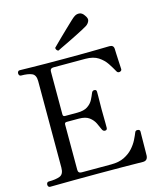

<svg xmlns="http://www.w3.org/2000/svg" viewBox="-138 -1061 959 1157"><g transform="rotate(-15 342.0 -482.0)"><path d="M29 0Q22 0 18.5 -5Q15 -10 15 -16Q15 -23 18.5 -28Q22 -33 29 -33Q73 -33 98.5 -43Q124 -53 124 -94V-634Q124 -672 100.5 -682.5Q77 -693 33 -693Q26 -693 22.5 -698Q19 -703 19 -710Q19 -716 22.5 -721Q26 -726 33 -726Q41 -726 112 -724.5Q183 -723 317 -723Q445 -723 515.5 -724.5Q586 -726 593 -726Q619 -726 620 -702Q620 -693 621 -673.5Q622 -654 623 -632.5Q624 -611 625 -594.5Q626 -578 626 -574Q626 -563 612 -560Q600 -558 594 -570Q581 -594 562.5 -622Q544 -650 513.5 -670Q483 -690 433 -690H234Q213 -690 213 -670V-402Q213 -389 226 -389H302Q344 -389 367 -404.5Q390 -420 401 -441.5Q412 -463 419 -481Q424 -494 436 -494Q450 -494 450 -480Q450 -473 450 -454Q450 -435 449.5 -412.5Q449 -390 449 -370Q449 -351 449.5 -327Q450 -303 450 -283.5Q450 -264 450 -256Q450 -241 436 -241Q424 -241 418 -255Q411 -272 400 -295Q389 -318 366.5 -335Q344 -352 302 -352H226Q213 -352 213 -339V-56Q213 -35 235 -35H419Q468 -35 501 -51.5Q534 -68 555.5 -92Q577 -116 589.5 -141Q602 -166 609 -184Q612 -192 617.5 -193.5Q623 -195 628 -194Q641 -193 641 -180Q641 -176 640.5 -156Q640 -136 640 -110Q640 -84 639.5 -62Q639 -40 639 -31Q637 0 608 0Q602 0 573 -0.5Q544 -1 484.5 -1.5Q425 -2 326 -2Q243 -2 178.5 -1.5Q114 -1 75 -0.5Q36 0 29 0ZM290 -780Q283 -781 278.5 -788Q274 -795 275 -801Q278 -804 293 -819Q308 -834 329.5 -855Q351 -876 373 -897Q395 -918 412.5 -934.5Q430 -951 437 -955Q451 -965 468.5 -963.5Q486 -962 499 -942Q515 -921 509 -906Q503 -891 489 -881Q482 -876 461 -865Q440 -854 412.5 -840Q385 -826 358 -813Q331 -800 312 -791Q293 -782 290 -780Z"/></g></svg>

Font: TsukuhouMincho
Style: Regular
Weight: 400
Designer: Iose
Foundry: Typographish
Version: Version 1.001; ttfautohint (v1.8.3)